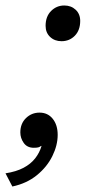

<svg xmlns="http://www.w3.org/2000/svg" viewBox="-36 -530 352 699"><path d="M198 -510Q223 -510 239.5 -494.5Q256 -479 256 -454Q256 -420 236.5 -400Q217 -380 188 -380Q163 -380 146.5 -395.5Q130 -411 130 -436Q130 -470 150 -490Q170 -510 198 -510ZM108 -120Q138 -120 156 -97.5Q174 -75 174 -39Q174 -1 154.5 38.5Q135 78 98 108Q61 138 9 149L-16 101Q23 95 49.5 81Q76 67 92 46.5Q108 26 115 2L114 1Q109 5 103.5 6.5Q98 8 87 8Q63 8 50.5 -9.5Q38 -27 38 -48Q38 -80 58.5 -100Q79 -120 108 -120Z"/></svg>

Font: Work Sans
Style: Italic
Weight: 400
Italic angle: -13°
Designer: Wei Huang
Foundry: Wei Huang
Version: Version 2.012